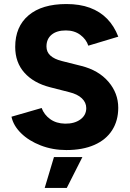

<svg xmlns="http://www.w3.org/2000/svg" viewBox="-20 -732 645 952"><path d="M36.9 -153.3 186.5 -196.5Q198.7 -163.1 228.8 -141.4Q258.8 -119.7 302.6 -118.9Q348.8 -118.2 378.2 -139.5Q407.7 -160.8 407.7 -195.9Q407.7 -223.7 386 -244.4Q364.2 -265.2 323.2 -275.1L227.7 -299.6Q146.8 -320.3 101.1 -371.4Q55.4 -422.5 55.4 -499.3Q55.4 -600.1 121.7 -656Q187.9 -712 309.2 -712Q375.6 -712 425.7 -693.5Q475.9 -674.9 511 -639Q546.1 -603.1 566.5 -550.2L417.9 -505.5Q407.5 -537.4 378.1 -559.2Q348.7 -581.1 306.4 -581.1Q261.3 -581.1 235.8 -559.9Q210.4 -538.7 210.4 -501.5Q210.4 -474.1 230 -456.4Q249.6 -438.7 286.4 -429.5L382.7 -405.3Q468.4 -383.9 517.4 -327Q566.3 -270.1 566.3 -197.7Q566.3 -133.6 535.9 -86.2Q505.6 -38.8 447.7 -13.4Q389.8 12 308.9 12Q241.1 12 182.1 -10.8Q123 -33.6 84.6 -71.4Q46.2 -109.1 36.9 -153.3ZM247.6 46.7H388.6L311 200H201.6Z"/></svg>

Font: Oak Sans Light
Style: Regular
Weight: 400
Designer: Erik Kennedy, Walven
Foundry: Erik Kennedy, Walven
Version: Version 1.100;Glyphs 3.1.2 (3151)